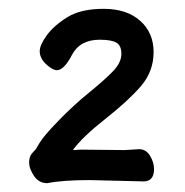

<svg xmlns="http://www.w3.org/2000/svg" viewBox="-20 -735 420 435"><path d="M87 -320Q68 -320 57 -336.5Q46 -353 46 -366Q46 -379 51 -385.5Q56 -392 58.5 -394Q61 -396 69.5 -411Q78 -426 112.5 -461.5Q147 -497 181.5 -525Q216 -553 235.5 -573Q255 -593 255 -613Q255 -632 243.5 -638.5Q232 -645 206 -645Q161 -645 143 -610.5Q125 -576 109 -576Q99 -576 84.5 -589.5Q70 -603 70 -619Q70 -633 86 -655Q102 -677 132.5 -696Q163 -715 215 -715Q267 -715 297.5 -688Q328 -661 328 -617Q328 -573 299 -539.5Q270 -506 218.5 -465.5Q167 -425 145 -395L163 -396L262 -395L295 -397Q311 -397 320 -382Q329 -367 329 -352Q329 -324 305 -324L183 -327Q122 -327 87 -320Z"/></svg>

Font: LXGW WenKai Medium
Style: Regular
Weight: 500
Designer: LXGW / Fontworks Inc.
Foundry: LXGW / Fontworks Inc.
Version: Version 1.501; October 10, 2024